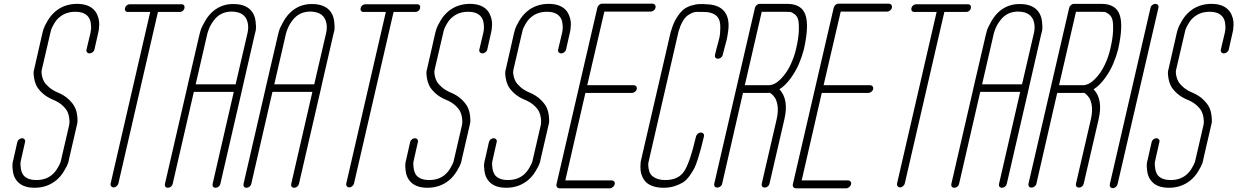

<svg xmlns="http://www.w3.org/2000/svg" viewBox="-20 -821 6721 1043"><path d="M398 -143 355 43Q354 51 350 64.5Q346 78 328 108Q310 138 286 158Q236 199 168 199Q99 199 69 158Q54 138 50 109.5Q46 81 48 67.5Q50 54 53 44L74 -49Q76 -58 83.5 -64Q91 -70 100 -70Q106 -70 110 -67Q114 -64 116 -59.5Q118 -55 116 -49L95 44V45Q93 51 91.5 60.5Q90 70 93 92Q96 114 106 129Q127 157 178 157Q228 157 262 129Q280 114 293 91.5Q306 69 309 59.5Q312 50 313 43L356 -143Q357 -148 357.5 -155Q358 -162 356 -180Q354 -198 346.5 -214Q339 -230 319.5 -248Q300 -266 271 -278Q234 -293 210 -315.5Q186 -338 177 -357.5Q168 -377 165 -398Q162 -419 162.5 -427.5Q163 -436 165 -442L211 -644Q213 -652 217 -665Q221 -678 238.5 -708Q256 -738 281 -759Q330 -800 399 -800Q467 -800 498 -759Q509 -743 514.5 -723.5Q520 -704 519 -686.5Q518 -669 517 -660Q516 -651 514 -645L493 -552Q491 -543 483 -537Q475 -531 466.5 -531Q458 -531 453 -537Q448 -543 450 -552L472 -645V-646Q473 -651 474.5 -661Q476 -671 473.5 -693Q471 -715 460 -729Q439 -757 389 -757Q339 -757 305 -729Q287 -715 274 -692.5Q261 -670 258 -660Q255 -650 254 -644L207 -442Q206 -438 205.5 -431.5Q205 -425 208 -409Q211 -393 219 -378.5Q227 -364 246.5 -347Q266 -330 295 -318Q331 -303 355 -279.5Q379 -256 388 -235.5Q397 -215 399.5 -191.5Q402 -168 401 -158.5Q400 -149 398 -143Z M966 -798Q975 -798 979.5 -792Q984 -786 982 -777Q981 -771 977 -766Q973 -761 967.5 -758.5Q962 -756 956 -756H838L623 176Q621 184 613.5 190.5Q606 197 597 197Q592 197 587.5 194Q583 191 581.5 186Q580 181 581 176L796 -756H675Q666 -756 661.5 -762Q657 -768 659 -777Q661 -786 668.5 -792Q676 -798 685 -798Z M1297 -343V-342L1177 178Q1175 187 1167.5 193Q1160 199 1151 199Q1142 199 1137.5 193Q1133 187 1135 178L1250 -322H1033L918 178Q916 187 908.5 193Q901 199 892 199Q883 199 878.5 193Q874 187 876 178L996 -342V-343L1063 -631Q1065 -640 1069.5 -655.5Q1074 -671 1093.5 -705.5Q1113 -740 1140 -762Q1188 -801 1252 -799Q1320 -798 1350 -756Q1365 -735 1368.5 -704.5Q1372 -674 1370 -660.5Q1368 -647 1365 -639ZM1043 -363H1260L1324 -639Q1332 -671 1325 -700Q1311 -756 1242 -758Q1195 -759 1162 -732Q1150 -722 1139.5 -707.5Q1129 -693 1123 -681.5Q1117 -670 1112.5 -657Q1108 -644 1106.5 -639Q1105 -634 1105 -632Z M1724 -343V-342L1604 178Q1602 187 1594.5 193Q1587 199 1578 199Q1569 199 1564.5 193Q1560 187 1562 178L1677 -322H1460L1345 178Q1343 187 1335.5 193Q1328 199 1319 199Q1310 199 1305.5 193Q1301 187 1303 178L1423 -342V-343L1490 -631Q1492 -640 1496.5 -655.5Q1501 -671 1520.5 -705.5Q1540 -740 1567 -762Q1615 -801 1679 -799Q1747 -798 1777 -756Q1792 -735 1795.5 -704.5Q1799 -674 1797 -660.5Q1795 -647 1792 -639ZM1470 -363H1687L1751 -639Q1759 -671 1752 -700Q1738 -756 1669 -758Q1622 -759 1589 -732Q1577 -722 1566.5 -707.5Q1556 -693 1550 -681.5Q1544 -670 1539.5 -657Q1535 -644 1533.5 -639Q1532 -634 1532 -632Z M2246 -798Q2255 -798 2259.5 -792Q2264 -786 2262 -777Q2261 -771 2257 -766Q2253 -761 2247.5 -758.5Q2242 -756 2236 -756H2118L1903 176Q1901 184 1893.5 190.5Q1886 197 1877 197Q1872 197 1867.5 194Q1863 191 1861.5 186Q1860 181 1861 176L2076 -756H1955Q1946 -756 1941.5 -762Q1937 -768 1939 -777Q1941 -786 1948.5 -792Q1956 -798 1965 -798Z M2532 -143 2489 43Q2488 51 2484 64.5Q2480 78 2462 108Q2444 138 2420 158Q2370 199 2302 199Q2233 199 2203 158Q2188 138 2184 109.5Q2180 81 2182 67.5Q2184 54 2187 44L2208 -49Q2210 -58 2217.5 -64Q2225 -70 2234 -70Q2240 -70 2244 -67Q2248 -64 2250 -59.5Q2252 -55 2250 -49L2229 44V45Q2227 51 2225.5 60.5Q2224 70 2227 92Q2230 114 2240 129Q2261 157 2312 157Q2362 157 2396 129Q2414 114 2427 91.5Q2440 69 2443 59.5Q2446 50 2447 43L2490 -143Q2491 -148 2491.5 -155Q2492 -162 2490 -180Q2488 -198 2480.5 -214Q2473 -230 2453.5 -248Q2434 -266 2405 -278Q2368 -293 2344 -315.5Q2320 -338 2311 -357.5Q2302 -377 2299 -398Q2296 -419 2296.5 -427.5Q2297 -436 2299 -442L2345 -644Q2347 -652 2351 -665Q2355 -678 2372.5 -708Q2390 -738 2415 -759Q2464 -800 2533 -800Q2601 -800 2632 -759Q2643 -743 2648.5 -723.5Q2654 -704 2653 -686.5Q2652 -669 2651 -660Q2650 -651 2648 -645L2627 -552Q2625 -543 2617 -537Q2609 -531 2600.5 -531Q2592 -531 2587 -537Q2582 -543 2584 -552L2606 -645V-646Q2607 -651 2608.5 -661Q2610 -671 2607.5 -693Q2605 -715 2594 -729Q2573 -757 2523 -757Q2473 -757 2439 -729Q2421 -715 2408 -692.5Q2395 -670 2392 -660Q2389 -650 2388 -644L2341 -442Q2340 -438 2339.5 -431.5Q2339 -425 2342 -409Q2345 -393 2353 -378.5Q2361 -364 2380.5 -347Q2400 -330 2429 -318Q2465 -303 2489 -279.5Q2513 -256 2522 -235.5Q2531 -215 2533.5 -191.5Q2536 -168 2535 -158.5Q2534 -149 2532 -143Z M2960 -143 2917 43Q2916 51 2912 64.5Q2908 78 2890 108Q2872 138 2848 158Q2798 199 2730 199Q2661 199 2631 158Q2616 138 2612 109.5Q2608 81 2610 67.5Q2612 54 2615 44L2636 -49Q2638 -58 2645.5 -64Q2653 -70 2662 -70Q2668 -70 2672 -67Q2676 -64 2678 -59.5Q2680 -55 2678 -49L2657 44V45Q2655 51 2653.5 60.5Q2652 70 2655 92Q2658 114 2668 129Q2689 157 2740 157Q2790 157 2824 129Q2842 114 2855 91.5Q2868 69 2871 59.5Q2874 50 2875 43L2918 -143Q2919 -148 2919.5 -155Q2920 -162 2918 -180Q2916 -198 2908.5 -214Q2901 -230 2881.5 -248Q2862 -266 2833 -278Q2796 -293 2772 -315.5Q2748 -338 2739 -357.5Q2730 -377 2727 -398Q2724 -419 2724.5 -427.5Q2725 -436 2727 -442L2773 -644Q2775 -652 2779 -665Q2783 -678 2800.5 -708Q2818 -738 2843 -759Q2892 -800 2961 -800Q3029 -800 3060 -759Q3071 -743 3076.5 -723.5Q3082 -704 3081 -686.5Q3080 -669 3079 -660Q3078 -651 3076 -645L3055 -552Q3053 -543 3045 -537Q3037 -531 3028.5 -531Q3020 -531 3015 -537Q3010 -543 3012 -552L3034 -645V-646Q3035 -651 3036.5 -661Q3038 -671 3035.5 -693Q3033 -715 3022 -729Q3001 -757 2951 -757Q2901 -757 2867 -729Q2849 -715 2836 -692.5Q2823 -670 2820 -660Q2817 -650 2816 -644L2769 -442Q2768 -438 2767.5 -431.5Q2767 -425 2770 -409Q2773 -393 2781 -378.5Q2789 -364 2808.5 -347Q2828 -330 2857 -318Q2893 -303 2917 -279.5Q2941 -256 2950 -235.5Q2959 -215 2961.5 -191.5Q2964 -168 2963 -158.5Q2962 -149 2960 -143Z M3413 -316H3160L3051 159H3303Q3309 159 3313 162Q3317 165 3319 169.5Q3321 174 3319 180Q3318 185 3315.5 188.5Q3313 192 3309.5 195Q3306 198 3301.5 200Q3297 202 3293 202H3020Q3011 202 3006 195.5Q3001 189 3003 180L3225 -779Q3227 -788 3234.5 -794.5Q3242 -801 3251 -801H3525Q3533 -801 3538 -794.5Q3543 -788 3541 -779Q3540 -774 3536 -769Q3532 -764 3526 -761Q3520 -758 3515 -758H3263L3170 -358H3422Q3431 -358 3436 -352Q3441 -346 3439 -337Q3437 -328 3429 -322Q3421 -316 3413 -316Z M3917 -756Q3931 -737 3935.5 -711.5Q3940 -686 3936 -655Q3932 -624 3927.5 -604.5Q3923 -585 3914 -554Q3908 -532 3906 -523Q3905 -517 3901 -512.5Q3897 -508 3891.5 -505Q3886 -502 3880 -502Q3871 -502 3866.5 -508Q3862 -514 3864 -523Q3866 -533 3872 -556Q3883 -594 3888 -616.5Q3893 -639 3893 -673.5Q3893 -708 3880 -726Q3858 -756 3802 -756Q3799 -756 3791 -756Q3780 -756 3767 -756.5Q3754 -757 3740 -751Q3726 -745 3713 -735Q3700 -725 3687.5 -703Q3675 -681 3666 -650L3504 55Q3502 62 3501.5 70Q3501 78 3503.5 95Q3506 112 3514 124.5Q3522 137 3542.5 147Q3563 157 3594 157Q3665 157 3696.5 109.5Q3728 62 3761 -80Q3763 -86 3767 -91Q3771 -96 3776.5 -98.5Q3782 -101 3787 -101Q3796 -101 3801 -95Q3806 -89 3804 -80Q3794 -38 3788.5 -17Q3783 4 3772 39.5Q3761 75 3751.5 93.5Q3742 112 3725 135.5Q3708 159 3689 170.5Q3670 182 3643.5 190.5Q3617 199 3584 199Q3553 199 3529 191Q3505 183 3492 171Q3479 159 3471 142.5Q3463 126 3461 112.5Q3459 99 3459 84Q3459 69 3460 63.5Q3461 58 3461 55L3624 -650Q3624 -651 3625 -651Q3637 -695 3656.5 -725.5Q3676 -756 3694 -770Q3712 -784 3736.5 -791Q3761 -798 3773 -798.5Q3785 -799 3803 -799Q3809 -798 3811 -798Q3886 -798 3917 -756Z M4214 -336Q4266 -281 4241 -173L4160 177Q4158 186 4150.5 192Q4143 198 4134 198Q4125 198 4120.5 192Q4116 186 4118 177L4199 -173Q4204 -195 4205 -214Q4206 -233 4204 -246.5Q4202 -260 4198 -272Q4194 -284 4189 -291Q4184 -298 4178.5 -304Q4173 -310 4169 -312.5Q4165 -315 4162 -317Q4153 -316 4145 -316H4016L3903 177Q3901 186 3893 192Q3885 198 3877 198Q3871 198 3866.5 195.5Q3862 193 3860.5 188Q3859 183 3860 177L4081 -778Q4083 -787 4090.5 -793.5Q4098 -800 4107 -800H4256Q4334 -800 4355 -741.5Q4376 -683 4347 -553Q4337 -514 4320 -474Q4303 -434 4274.5 -395Q4246 -356 4214 -336ZM4026 -358H4154Q4188 -358 4220.5 -391Q4253 -424 4273.5 -467Q4294 -510 4304 -553Q4318 -612 4319.5 -653Q4321 -694 4316 -713.5Q4311 -733 4296.5 -744Q4282 -755 4272.5 -756Q4263 -757 4246 -757H4118Z M4697 -316H4444L4335 159H4587Q4593 159 4597 162Q4601 165 4603 169.5Q4605 174 4603 180Q4602 185 4599.5 188.5Q4597 192 4593.5 195Q4590 198 4585.5 200Q4581 202 4577 202H4304Q4295 202 4290 195.5Q4285 189 4287 180L4509 -779Q4511 -788 4518.5 -794.5Q4526 -801 4535 -801H4809Q4817 -801 4822 -794.5Q4827 -788 4825 -779Q4824 -774 4820 -769Q4816 -764 4810 -761Q4804 -758 4799 -758H4547L4454 -358H4706Q4715 -358 4720 -352Q4725 -346 4723 -337Q4721 -328 4713 -322Q4705 -316 4697 -316Z M5238 -798Q5247 -798 5251.5 -792Q5256 -786 5254 -777Q5253 -771 5249 -766Q5245 -761 5239.5 -758.5Q5234 -756 5228 -756H5110L4895 176Q4893 184 4885.5 190.5Q4878 197 4869 197Q4864 197 4859.5 194Q4855 191 4853.5 186Q4852 181 4853 176L5068 -756H4947Q4938 -756 4933.5 -762Q4929 -768 4931 -777Q4933 -786 4940.5 -792Q4948 -798 4957 -798Z M5569 -343V-342L5449 178Q5447 187 5439.5 193Q5432 199 5423 199Q5414 199 5409.5 193Q5405 187 5407 178L5522 -322H5305L5190 178Q5188 187 5180.5 193Q5173 199 5164 199Q5155 199 5150.5 193Q5146 187 5148 178L5268 -342V-343L5335 -631Q5337 -640 5341.5 -655.5Q5346 -671 5365.5 -705.5Q5385 -740 5412 -762Q5460 -801 5524 -799Q5592 -798 5622 -756Q5637 -735 5640.5 -704.5Q5644 -674 5642 -660.5Q5640 -647 5637 -639ZM5315 -363H5532L5596 -639Q5604 -671 5597 -700Q5583 -756 5514 -758Q5467 -759 5434 -732Q5422 -722 5411.5 -707.5Q5401 -693 5395 -681.5Q5389 -670 5384.5 -657Q5380 -644 5378.5 -639Q5377 -634 5377 -632Z M5921 -336Q5973 -281 5948 -173L5867 177Q5865 186 5857.5 192Q5850 198 5841 198Q5832 198 5827.5 192Q5823 186 5825 177L5906 -173Q5911 -195 5912 -214Q5913 -233 5911 -246.5Q5909 -260 5905 -272Q5901 -284 5896 -291Q5891 -298 5885.5 -304Q5880 -310 5876 -312.5Q5872 -315 5869 -317Q5860 -316 5852 -316H5723L5610 177Q5608 186 5600 192Q5592 198 5584 198Q5578 198 5573.5 195.5Q5569 193 5567.5 188Q5566 183 5567 177L5788 -778Q5790 -787 5797.5 -793.5Q5805 -800 5814 -800H5963Q6041 -800 6062 -741.5Q6083 -683 6054 -553Q6044 -514 6027 -474Q6010 -434 5981.5 -395Q5953 -356 5921 -336ZM5733 -358H5861Q5895 -358 5927.5 -391Q5960 -424 5980.5 -467Q6001 -510 6011 -553Q6025 -612 6026.5 -653Q6028 -694 6023 -713.5Q6018 -733 6003.5 -744Q5989 -755 5979.5 -756Q5970 -757 5953 -757H5825Z M6009 179 6230 -779Q6231 -785 6235 -789.5Q6239 -794 6244.5 -797Q6250 -800 6256 -800Q6265 -800 6270 -794Q6275 -788 6273 -779L6051 179Q6049 188 6041.5 194.5Q6034 201 6025 201Q6016 201 6011.5 194.5Q6007 188 6009 179Z M6560 -143 6517 43Q6516 51 6512 64.5Q6508 78 6490 108Q6472 138 6448 158Q6398 199 6330 199Q6261 199 6231 158Q6216 138 6212 109.5Q6208 81 6210 67.5Q6212 54 6215 44L6236 -49Q6238 -58 6245.5 -64Q6253 -70 6262 -70Q6268 -70 6272 -67Q6276 -64 6278 -59.5Q6280 -55 6278 -49L6257 44V45Q6255 51 6253.5 60.5Q6252 70 6255 92Q6258 114 6268 129Q6289 157 6340 157Q6390 157 6424 129Q6442 114 6455 91.5Q6468 69 6471 59.5Q6474 50 6475 43L6518 -143Q6519 -148 6519.5 -155Q6520 -162 6518 -180Q6516 -198 6508.5 -214Q6501 -230 6481.5 -248Q6462 -266 6433 -278Q6396 -293 6372 -315.5Q6348 -338 6339 -357.5Q6330 -377 6327 -398Q6324 -419 6324.5 -427.5Q6325 -436 6327 -442L6373 -644Q6375 -652 6379 -665Q6383 -678 6400.5 -708Q6418 -738 6443 -759Q6492 -800 6561 -800Q6629 -800 6660 -759Q6671 -743 6676.5 -723.5Q6682 -704 6681 -686.5Q6680 -669 6679 -660Q6678 -651 6676 -645L6655 -552Q6653 -543 6645 -537Q6637 -531 6628.5 -531Q6620 -531 6615 -537Q6610 -543 6612 -552L6634 -645V-646Q6635 -651 6636.5 -661Q6638 -671 6635.5 -693Q6633 -715 6622 -729Q6601 -757 6551 -757Q6501 -757 6467 -729Q6449 -715 6436 -692.5Q6423 -670 6420 -660Q6417 -650 6416 -644L6369 -442Q6368 -438 6367.5 -431.5Q6367 -425 6370 -409Q6373 -393 6381 -378.5Q6389 -364 6408.5 -347Q6428 -330 6457 -318Q6493 -303 6517 -279.5Q6541 -256 6550 -235.5Q6559 -215 6561.5 -191.5Q6564 -168 6563 -158.5Q6562 -149 6560 -143Z"/></svg>

Font: Soda Fountain
Style: ThinOblique
Weight: 400
Version: Version 1.0